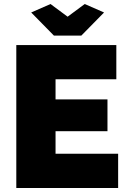

<svg xmlns="http://www.w3.org/2000/svg" viewBox="-20 -934 637 954"><path d="M567 -170V0H61V-710H558V-540H256V-440H514V-282H256V-170ZM231 -914 316 -851 401 -914 497 -872 384 -757H248L135 -872Z"/></svg>

Font: Raleway
Style: Heavy
Weight: 900
Designer: Matt McInerney, Pablo Impallari, Rodrigo Fuenzalida
Foundry: Matt McInerney, Pablo Impallari, Rodrigo Fuenzalida
Version: Version 2.001; ttfautohint (v0.8) -G 200 -r 50